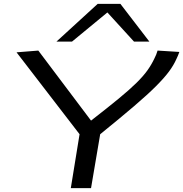

<svg xmlns="http://www.w3.org/2000/svg" viewBox="-20 -967 942 987"><path d="M344 0 389 -277 65 -698 177 -707 448 -347Q533 -413 589.5 -459.5Q646 -506 681.5 -541Q717 -576 738 -605.5Q759 -635 774 -667Q779 -677 783 -686.5Q787 -696 790 -707L902 -700Q895 -680 887 -664Q873 -632 848.5 -599Q824 -566 781.5 -523.5Q739 -481 669.5 -421.5Q600 -362 495 -277L448 0ZM270 -753 482 -947H599L748 -753H669L532 -903L350 -753Z"/></svg>

Font: Georama ExtraExtended
Style: Italic
Weight: 400
Width: 8
Italic angle: -9°
Designer: Jean-Baptiste Levee
Foundry: Production Type
Version: Version 1.000